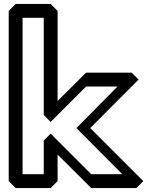

<svg xmlns="http://www.w3.org/2000/svg" viewBox="-20 -915 768 970"><path d="M574 -478 366 -268 598 -35H441L236 -240L201 -205V-35H94V-825H201V-334L236 -299L415 -478ZM680 -513 645 -548H415L271 -405V-860L236 -895H59L24 -860V0L59 35H236L271 0V-134L441 35H669L704 0L669 -35L436 -268Z"/></svg>

Font: Hussar Press
Style: Bold
Weight: 700
Foundry: Cannot Into Space Fonts
Version: Version 1.43